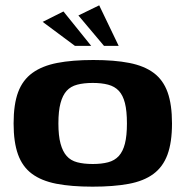

<svg xmlns="http://www.w3.org/2000/svg" viewBox="-20 -693 696 720"><path d="M327 7Q247 7 191 -4Q135 -15 99.5 -41.5Q64 -68 47.5 -114Q31 -160 31 -230Q31 -302 48 -347.5Q65 -393 101.5 -419.5Q138 -446 194.5 -457Q251 -468 330 -468Q409 -468 465 -457Q521 -446 556.5 -419.5Q592 -393 608.5 -347Q625 -301 625 -230Q625 -159 608 -113Q591 -67 555 -40.5Q519 -14 462.5 -3.5Q406 7 327 7ZM328 -78Q361 -78 385.5 -84.5Q410 -91 425.5 -108Q441 -125 448.5 -154.5Q456 -184 456 -230Q456 -277 448.5 -306.5Q441 -336 425.5 -352.5Q410 -369 385.5 -375.5Q361 -382 328 -382Q294 -382 269.5 -375.5Q245 -369 230 -352.5Q215 -336 207 -306.5Q199 -277 199 -230Q199 -184 207 -154.5Q215 -125 230 -108Q245 -91 269.5 -84.5Q294 -78 328 -78ZM261 -521 140 -611 218 -650 322 -521ZM370 -521 274 -635 352 -673 425 -521Z"/></svg>

Font: r_Genos
Style: Bold
Weight: 700
Designer: Robert E. Leuschke
Foundry: Robert E. Leuschke
Version: Version 2.000;June 29, 2024;FontCreator 14.0.0.2814 32-bit